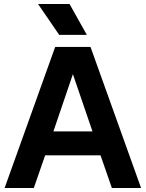

<svg xmlns="http://www.w3.org/2000/svg" viewBox="-20 -933 724 953"><path d="M273.9 -759.8 168.9 -913.1H325.2L411.1 -759.8ZM2.9 0 253.9 -700.2H429.2L680.2 0H535.2L479 -162.1H204.1L147.9 0ZM245.1 -280.8H439L341.8 -564.9Z"/></svg>

Font: SUSE
Style: Bold
Weight: 700
Designer: Rene Bieder
Foundry: SUSE
Version: Version 1.000